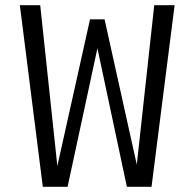

<svg xmlns="http://www.w3.org/2000/svg" viewBox="-20 -720 750 740"><path d="M145 0 56.5 -700H135L201 -80.5L201.5 -78.5L202 -84.5L327 -645.5H383L507 -86.5V-83.5L574.5 -700H653L564 0H469L355.5 -534L240.5 0Z"/></svg>

Font: League Mono Light
Style: Regular
Weight: 300
Width: 6
Designer: Tyler Finck
Foundry: The League of Moveable Type / Tyler Finck
Version: Version 2.210